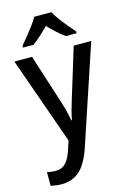

<svg xmlns="http://www.w3.org/2000/svg" viewBox="-147 -835 771 1144"><g transform="rotate(-15 239.0 -263.0)"><path d="M2 -539H111L207 -239Q214 -217 220 -196Q226 -175 231 -154Q236 -133 239 -113H243Q247 -138 256 -171Q265 -204 276 -239L368 -539H476L272 73Q253 127 228 164.5Q203 202 168 221Q133 240 85 240Q65 240 49 237.5Q33 235 19 232V148Q30 150 43 152Q56 154 71 154Q98 154 116.5 143Q135 132 149 110Q163 88 173 57L192 -1ZM291 -766Q303 -744 322.5 -717Q342 -690 364 -664Q386 -638 404 -617V-606H338Q314 -623 288.5 -646Q263 -669 238 -695Q212 -669 186.5 -646Q161 -623 138 -606H73V-617Q91 -638 112.5 -664.5Q134 -691 154 -718Q174 -745 185 -766Z"/></g></svg>

Font: Noto Sans Hebrew SemiCondensed Medium
Style: Regular
Weight: 500
Width: 4
Designer: Monotype Design Team
Foundry: Monotype Imaging Inc.
Version: Version 2.003